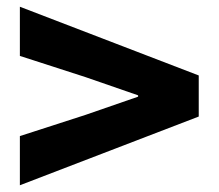

<svg xmlns="http://www.w3.org/2000/svg" viewBox="-20 -665 649 570"><path d="M39 -115 570 -319V-441L39 -645V-499L234 -436L390 -382V-378L234 -324L39 -261Z"/></svg>

Font: Noto Sans CJK TC Black
Style: Regular
Weight: 900
Designer: Ryoko NISHIZUKA 西塚涼子 (kana, bopomofo & ideographs); Paul D. Hunt (Latin, Greek & Cyrillic); Sandoll Communications 산돌커뮤니
Foundry: Adobe
Version: Version 2.004;hotconv 1.0.118;makeotfexe 2.5.65603